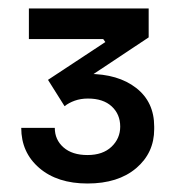

<svg xmlns="http://www.w3.org/2000/svg" viewBox="-20 -842 420 452"><path d="M186 -410Q115 -410 72.5 -446.5Q30 -483 30 -541H109Q109 -513 129.5 -495Q150 -477 186 -477Q222 -477 242.5 -496.5Q263 -516 263 -544Q263 -573 243 -591.5Q223 -610 187 -610Q170 -610 156 -605Q142 -600 132 -592L93 -654L228 -743L223 -750H48V-822H330V-754L160 -641L129 -658Q143 -663 158 -665.5Q173 -668 188 -668Q258 -668 300.5 -635Q343 -602 343 -544V-538Q343 -482 300.5 -446Q258 -410 186 -410Z"/></svg>

Font: SVN-Sora Variable
Style: Regular
Weight: 400
Designer: Jonathan Barnbrook, Julián Moncada
Foundry: Barnbrook Fonts
Version: Version 2.000 - Viet hoa boi STYLEno.1 Fonts